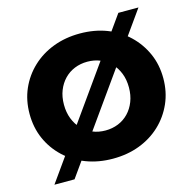

<svg xmlns="http://www.w3.org/2000/svg" viewBox="-119 -890 1084 1079"><g transform="rotate(-15 423.0 -350.0)"><path d="M423 14Q339 14 268 -13Q197 -40 144.5 -89.5Q92 -139 63 -205Q34 -271 34 -350Q34 -429 63 -495Q92 -561 144.5 -610.5Q197 -660 268 -687Q339 -714 423 -714Q508 -714 578.5 -687Q649 -660 701 -610.5Q753 -561 782.5 -495Q812 -429 812 -350Q812 -271 782.5 -204.5Q753 -138 701 -89Q649 -40 578.5 -13Q508 14 423 14ZM423 -150Q463 -150 497.5 -164Q532 -178 557.5 -204.5Q583 -231 597.5 -268Q612 -305 612 -350Q612 -396 597.5 -432.5Q583 -469 557.5 -495.5Q532 -522 497.5 -536Q463 -550 423 -550Q383 -550 348.5 -536Q314 -522 288.5 -495.5Q263 -469 248.5 -432.5Q234 -396 234 -350Q234 -305 248.5 -268Q263 -231 288.5 -204.5Q314 -178 348.5 -164Q383 -150 423 -150ZM66 70 663 -770H780L183 70Z"/></g></svg>

Font: MOST Montserrat ExtraBold
Style: Regular
Weight: 800
Designer: Julieta Ulanovsky
Foundry: Julieta Ulanovsky
Version: Version 8.000;March 11, 2024;FontCreator 15.0.0.2926 64-bit